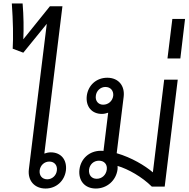

<svg xmlns="http://www.w3.org/2000/svg" viewBox="-20 -1073 1084 1104"><path d="M242 11C303 11 351 -32 359 -93C366 -154 331 -197 272 -197C259 -197 246 -194 235 -190L339 -1037H267L114 -847C117 -907 116 -983 110 -1053H48C55 -952 57 -861 53 -793L114 -770L249 -936L146 -100C138 -35 178 11 242 11ZM208 -93C212 -123 235 -144 264 -144C292 -144 311 -123 307 -93C304 -64 280 -42 252 -42C222 -42 205 -64 208 -93Z M531 11C595 11 648 -35 656 -100C656 -106 657 -113 656 -119C717 -101 797 -56 853 0H927L1002 -615H924L859 -82C813 -121 737 -167 651 -192L691 -516C699 -580 661 -626 597 -626C534 -626 487 -583 479 -522C472 -461 507 -418 566 -418C578 -418 591 -421 602 -425L575 -205C570 -206 565 -206 560 -206C494 -206 445 -161 437 -99C429 -35 467 11 531 11ZM492 -98C496 -128 519 -149 549 -149C579 -149 598 -128 594 -98C590 -67 566 -45 536 -45C506 -45 489 -67 492 -98ZM531 -522C534 -551 558 -573 586 -573C616 -573 634 -551 631 -522C627 -492 603 -471 573 -471C546 -471 527 -492 531 -522Z M943 -737H1017L1044 -964H971Z"/></svg>

Font: TPK Tissa Web
Style: Italic
Weight: 400
Italic angle: -7°
Designer: Jacques Le Bailly, Suppakit Chalermlarp | Katatrad Co.,Ltd.
Foundry: Jacques Le Bailly, Cadson Demak Co.,Ltd.
Version: Version 5.000;Glyphs 3.1.2 (3151)